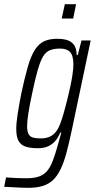

<svg xmlns="http://www.w3.org/2000/svg" viewBox="-62 -704 455 921"><path d="M73 197Q55 197 35.5 196Q16 195 -3.5 194Q-23 193 -42 192L-33 147Q-19 148 -2.5 149Q14 150 31.5 150.5Q49 151 66 151Q102 151 125.5 142.5Q149 134 164.5 115.5Q180 97 191.5 66.5Q203 36 215 -7Q218 -19 223.5 -37Q229 -55 232 -68H227Q217 -43 201.5 -26Q186 -9 166 -1Q146 7 119 7Q83 7 60 -1Q37 -9 26.5 -29Q16 -49 16 -85Q16 -114 22.5 -156Q29 -198 40 -255Q57 -334 72 -385.5Q87 -437 106 -466Q125 -495 150.5 -506.5Q176 -518 213 -518Q237 -518 257.5 -512.5Q278 -507 291.5 -490.5Q305 -474 306 -440H311L329 -510H373L282 -78Q269 -16 256.5 30Q244 76 228.5 108Q213 140 192.5 159.5Q172 179 143 188Q114 197 73 197ZM134 -40Q158 -40 176 -48Q194 -56 207 -73Q220 -90 229 -116Q236 -135 244 -163Q252 -191 260 -223Q268 -255 275 -287.5Q282 -320 286 -348Q290 -376 290 -395Q290 -437 274.5 -454Q259 -471 226 -471Q198 -471 178.5 -463.5Q159 -456 145.5 -434.5Q132 -413 119.5 -370Q107 -327 92 -255Q80 -200 74 -160.5Q68 -121 68 -99Q68 -74 75 -61Q82 -48 96.5 -44Q111 -40 134 -40ZM234 -615 249 -684H303L289 -615Z"/></svg>

Font: Saira ExtraCondensed Light
Style: Italic
Weight: 300
Width: 2
Italic angle: -12°
Designer: Hector Gatti with collaboration of the Omnibus-Type team
Foundry: Omnibus-Type
Version: Version 1.101